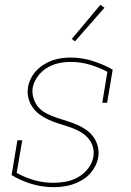

<svg xmlns="http://www.w3.org/2000/svg" viewBox="-20 -766 540 794"><path d="M202 8Q154 8 110 -5.5Q66 -19 28 -42L52 -186H72L49 -51Q83 -32 121.5 -21Q160 -10 202 -10Q227 -10 253.5 -15Q280 -20 303.5 -33.5Q327 -47 344.5 -69.5Q362 -92 366 -118Q370 -141 363 -162Q356 -183 341 -198.5Q326 -214 306.5 -224Q287 -234 266.5 -241Q246 -248 224.5 -254.5Q203 -261 183 -270Q163 -279 145.5 -291.5Q128 -304 115.5 -321.5Q103 -339 97.5 -360.5Q92 -382 96 -406Q99 -424 108 -442Q117 -460 131 -474.5Q145 -489 162 -499.5Q179 -510 197.5 -516.5Q216 -523 234.5 -525.5Q253 -528 272 -528Q319 -528 363 -514Q407 -500 446 -478L423 -341H403L424 -469Q390 -487 351.5 -498.5Q313 -510 272 -510Q247 -510 222 -504.5Q197 -499 174.5 -485.5Q152 -472 136 -450Q120 -428 115 -403Q112 -380 119 -358.5Q126 -337 140 -321.5Q154 -306 174 -296Q194 -286 215 -279Q236 -272 257 -265.5Q278 -259 298 -250.5Q318 -242 336 -229.5Q354 -217 366.5 -199.5Q379 -182 384.5 -160Q390 -138 386 -115Q383 -96 373 -77.5Q363 -59 349 -44.5Q335 -30 316.5 -19.5Q298 -9 279 -3Q260 3 240.5 5.5Q221 8 202 8ZM290 -595 277 -605 395 -746 412 -734Z"/></svg>

Font: Iosevka Curly Slab Thin
Style: Italic
Weight: 100
Italic angle: -9°
Monospace: yes
Designer: Belleve Invis
Foundry: Belleve Invis
Version: Version 22.1.2; ttfautohint (v1.8.4)